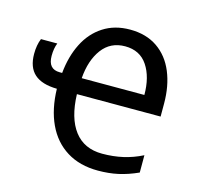

<svg xmlns="http://www.w3.org/2000/svg" viewBox="-87 -647 775 749"><g transform="rotate(15 300.0 -272.0)"><path d="M133 -257Q72 -258 42 -284.8Q12 -311.5 12 -366Q12 -401.5 23 -428H89Q80 -406.5 80 -376Q80 -322 127 -322H137Q143.5 -390 169.8 -442.2Q196 -494.5 241.8 -524.2Q287.5 -554 350 -554Q415 -554 460.5 -522.8Q506 -491.5 529 -436Q552 -380.5 552 -309V-257H214Q217 -161 256.5 -109.5Q296 -58 369 -58Q413.5 -58 453 -67Q492.5 -76 530 -95V-25Q489 -6.5 451.2 1.8Q413.5 10 370 10Q296 10 243.5 -22.8Q191 -55.5 163 -115.5Q135 -175.5 133 -257ZM348 -486Q289 -486 255.2 -440.5Q221.5 -395 216 -322H469Q469 -394.5 438.5 -440.2Q408 -486 348 -486Z"/></g></svg>

Font: JuliaMono Black
Style: Regular
Weight: 900
Monospace: yes
Designer: cormullion
Foundry: corm
Version: Version 0.054; ttfautohint (v1.8.4)